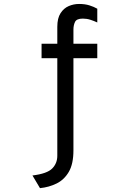

<svg xmlns="http://www.w3.org/2000/svg" viewBox="-20 -732 656 970"><path d="M182 218.5 144 154.5Q218 145.5 243.8 119.2Q269.5 93 269.5 55V-438H190V-511H269.5V-596.5Q269.5 -640 285.8 -665.2Q302 -690.5 327 -701.2Q352 -712 379.5 -712Q409 -712 431.5 -705Q454 -698 471.5 -688V-618.5Q454.5 -626.5 436.5 -632.2Q418.5 -638 398.5 -638Q367 -638 359 -621.2Q351 -604.5 351 -582.5V-511H471.5V-438H351V27.5Q351 96 327.8 136Q304.5 176 266 195Q227.5 214 182 218.5Z"/></svg>

Font: Overpass Mono Light
Style: Regular
Weight: 400
Monospace: yes
Version: Version 4.000